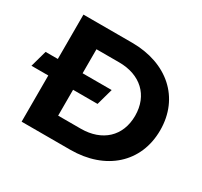

<svg xmlns="http://www.w3.org/2000/svg" viewBox="-159 -894 1143 1087"><g transform="rotate(30 412.5 -350.0)"><path d="M96 -700V-410H16L-14 -302H96V0H414C643 0 800 -138 800 -350C800 -562 643 -700 414 -700ZM258 -133V-302H418L448 -410H258V-567H406C545 -567 636 -484 636 -350C636 -216 545 -133 406 -133Z"/></g></svg>

Font: Talent SemiBold
Style: Bold
Weight: 700
Designer: Mike Powis
Version: Version 1.001;hotconv 1.0.109;makeotfexe 2.5.65596